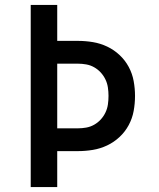

<svg xmlns="http://www.w3.org/2000/svg" viewBox="-20 -755 640 775"><path d="M104 0V-735H211V-590H294Q325 -590 355 -585Q385 -580 412.5 -567Q440 -554 462.5 -533Q485 -512 499.5 -485Q514 -458 519.5 -428Q525 -398 525 -368Q525 -337 519.5 -307Q514 -277 499.5 -250Q485 -223 462.5 -202Q440 -181 412.5 -168Q385 -155 355 -150Q325 -145 294 -145H211V0ZM211 -237H294Q311 -237 328 -240Q345 -243 360 -251.5Q375 -260 386.5 -272.5Q398 -285 405.5 -300.5Q413 -316 415.5 -333Q418 -350 418 -368Q418 -385 415.5 -402Q413 -419 405.5 -434.5Q398 -450 386.5 -462.5Q375 -475 360 -483.5Q345 -492 328 -495Q311 -498 294 -498H211Z"/></svg>

Font: Iosevka Semibold Extended
Style: Regular
Weight: 600
Width: 7
Monospace: yes
Designer: Belleve Invis
Foundry: Belleve Invis
Version: Version 32.5.0; ttfautohint (v1.8.4)